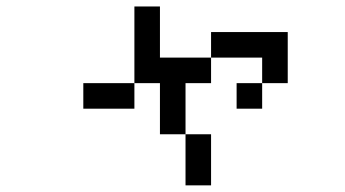

<svg xmlns="http://www.w3.org/2000/svg" viewBox="-20 -558 1040 578"><path d="M384.6 -538.5H461.5V-384.6H615.4V-461.5H846.2V-307.7H769.2V-230.8H692.3V-307.7H769.2V-384.6H615.4V-307.7H538.5V-153.8H615.4V0H538.5V-153.8H461.5V-307.7H384.6ZM384.6 -307.7V-230.8H230.8V-307.7Z"/></svg>

Font: Mintsoda - Lime Green 13x16
Style: Regular
Weight: 400
Designer: Mintsoda-15
Version: Version 1.0